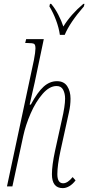

<svg xmlns="http://www.w3.org/2000/svg" viewBox="-20 -962 456 991"><path d="M248 -63Q248 -108 264 -183L299 -342Q316 -415 316 -453Q316 -479 306 -498.5Q296 -518 272 -518Q235 -518 199.5 -477Q164 -436 138 -376Q112 -316 100 -260L44 0H16L155 -652Q163 -694 163 -712Q163 -731 156 -735.5Q149 -740 120 -740H110L115 -760H206L159 -536Q151 -498 133 -422H139Q174 -487 205.5 -515Q237 -543 274 -543Q310 -543 327 -517Q344 -491 344 -453Q344 -418 336 -383Q328 -348 327 -342L292 -183Q276 -108 276 -63Q276 -16 306 -16Q329 -16 355 -48L370 -31Q356 -12 338.5 -1.5Q321 9 304 9Q248 9 248 -63ZM235 -929 238 -942H244Q264 -919 281 -886Q298 -853 307 -825Q345 -887 410 -942H416L413 -929Q340 -845 314 -782H289Q284 -818 269.5 -857Q255 -896 235 -929Z"/></svg>

Font: Noto Serif CondThin
Style: Italic
Weight: 250
Width: 3
Italic angle: -12°
Designer: Monotype Design Team
Foundry: Monotype Imaging Inc.
Version: Version 1.001